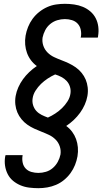

<svg xmlns="http://www.w3.org/2000/svg" viewBox="-20 -843 540 1006"><path d="M181 143Q157 143 133 140Q109 137 87.5 128Q66 119 48.5 104.5Q31 90 20.5 69.5Q10 49 6.5 25.5Q3 2 7 -22Q8 -24 8 -26Q8 -28 9 -30H99Q98 -29 98 -28Q98 -27 98 -26Q95 -8 99 10Q103 28 115 40.5Q127 53 145 58Q163 63 181 63Q201 63 221 57Q241 51 257 37Q273 23 283 4.5Q293 -14 297 -34Q300 -56 293 -76.5Q286 -97 271 -112Q256 -127 237 -136Q218 -145 198.5 -152.5Q179 -160 159.5 -169Q140 -178 123 -190Q106 -202 92.5 -218.5Q79 -235 71 -254Q63 -273 60.5 -295Q58 -317 62 -340Q66 -363 76 -385.5Q86 -408 100.5 -428Q115 -448 133.5 -465.5Q152 -483 173 -497Q155 -510 142 -527.5Q129 -545 121.5 -565.5Q114 -586 112 -609Q110 -632 114 -656Q118 -679 127 -701.5Q136 -724 150.5 -744Q165 -764 185 -780Q205 -796 227.5 -806Q250 -816 273.5 -819.5Q297 -823 320 -823Q344 -823 368.5 -819.5Q393 -816 414.5 -807Q436 -798 453.5 -783Q471 -768 481.5 -747.5Q492 -727 495 -703Q498 -679 494 -655Q494 -652 493.5 -650Q493 -648 492 -646H403Q403 -647 403 -648Q403 -649 404 -651Q407 -669 403 -687.5Q399 -706 387 -719Q375 -732 357 -737.5Q339 -743 320 -743Q300 -743 280 -737Q260 -731 243.5 -717.5Q227 -704 217 -685Q207 -666 203 -646Q200 -624 207 -603.5Q214 -583 229 -568Q244 -553 263 -544Q282 -535 302 -527.5Q322 -520 341 -511Q360 -502 377 -490Q394 -478 407.5 -461.5Q421 -445 429 -426Q437 -407 439.5 -385Q442 -363 438 -340Q434 -317 424 -294.5Q414 -272 399.5 -252Q385 -232 366.5 -214.5Q348 -197 327 -183Q345 -170 358 -152.5Q371 -135 378.5 -114.5Q386 -94 388 -71Q390 -48 386 -24Q382 -1 373 21.5Q364 44 349.5 64Q335 84 315.5 100Q296 116 273.5 125.5Q251 135 227.5 139Q204 143 181 143ZM231 -227Q251 -236 270 -248.5Q289 -261 305 -276.5Q321 -292 333.5 -311.5Q346 -331 349 -352Q352 -371 346.5 -388.5Q341 -406 329.5 -418.5Q318 -431 302 -439.5Q286 -448 269 -453Q249 -444 230 -431.5Q211 -419 195 -403.5Q179 -388 166.5 -368.5Q154 -349 151 -328Q148 -309 153.5 -291.5Q159 -274 170.5 -261.5Q182 -249 198 -241Q214 -233 231 -227Z"/></svg>

Font: Iosevka Curly Medium Oblique
Style: Regular
Weight: 500
Italic angle: -9°
Monospace: yes
Designer: Belleve Invis
Foundry: Belleve Invis
Version: Version 11.1.0; ttfautohint (v1.8.3)